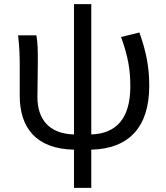

<svg xmlns="http://www.w3.org/2000/svg" viewBox="-20 -715 809 934"><path d="M569 -535C603 -440 614 -376 614 -295C614 -138 545 -65 424 -61V-695H340V-61C219 -64 162 -135 162 -243C162 -278 164 -357 164 -416C164 -464 164 -504 157 -543H68C75 -486 76 -438 76 -394V-249C76 -93 157 10 340 13V199H424V13C607 9 706 -97 706 -297C706 -390 691 -465 658 -557Z"/></svg>

Font: Spoqa Han Sans Neo Regular
Style: Regular
Weight: 400
Designer: [Spoqa Han Sans Neo] Dong-huui Kim  Younghwa Kang  Yujin Lee  [Noto Sans] Ryoko NISHIZUKA  (kana & ideographs); Paul D. 
Foundry: Spoqa (http://www.spoqa-han-sans.com)
Version: Version 1.000